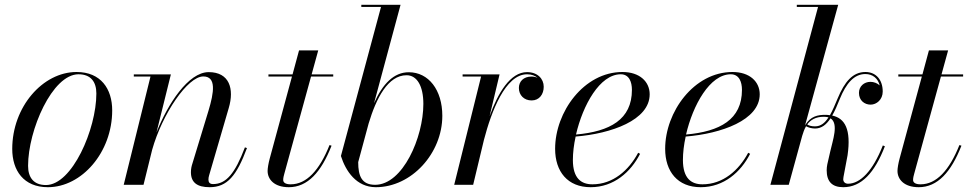

<svg xmlns="http://www.w3.org/2000/svg" viewBox="-20 -770 4034 800"><path d="M179.5 10C320.5 10 447.5 -135 447.5 -310C447.5 -400 400 -470 299 -470C158 -470 31 -324.5 31 -149.5C31 -59.5 78.5 10 179.5 10ZM171.5 1C120.5 1 97 -30 97 -79C97 -228 198 -460.5 307 -460.5C358 -460.5 381.5 -429.5 381.5 -380.5C381.5 -231.5 280.5 1 171.5 1Z M607 -451 495.5 0H578L614 -146C656 -295.5 762 -451.5 827 -451.5C882 -451.5 872 -385.5 848.5 -308L781.5 -88C778.5 -79 775.5 -67 775.5 -52.5C775.5 -9.5 801.5 10 853.5 10C927 10 966 -38 1009 -153L1000.5 -156C959 -47 922.5 -3 867.5 -3C853 -3 848.5 -11.5 848.5 -22C848.5 -27 849.5 -34 851.5 -40L933 -319.5C957 -400 936 -469.5 849.5 -469.5C765 -469.5 679 -337 632 -218L692 -460H537.5V-451Z M1361.5 -163 1353 -165.5C1311 -60 1257 -2 1191 -2C1170.5 -2 1160 -9 1160 -20C1160 -29 1162.5 -38.5 1164.5 -45.5L1276 -451H1368.5V-460H1278.5L1306 -560H1226L1199 -460H1098.5V-451H1196.5L1104 -110C1098.5 -90 1095 -68.5 1095 -58C1095 -23.5 1121.5 10 1183.5 10C1262 10 1318.5 -53 1361.5 -163Z M1567.5 -741 1400.5 -120C1420.5 -57 1465 10 1546 10C1695 10 1823 -131.5 1823 -287.5C1823 -395.5 1765.5 -469 1683.5 -469C1621.5 -469 1575 -421.5 1538.5 -340L1649 -750H1485.5V-741ZM1472.5 -94.5 1516 -255.5C1547.5 -360.5 1596.5 -456.5 1674 -456.5C1718 -456.5 1744 -411 1744 -337C1744 -198 1658.5 0 1543 0C1487 0 1472.5 -36.5 1472.5 -94.5Z M1984.5 -451 1872.5 0H1951.5L1996.5 -187.5C2027 -304.5 2085.5 -460.5 2176 -460.5C2195 -460.5 2210 -454.5 2220 -445.5C2213 -449 2204 -451 2194.5 -451C2161.5 -451 2142 -430.5 2142 -403.5C2142 -373.5 2163.5 -351.5 2195 -351.5C2227 -351.5 2245.5 -377 2245.5 -408.5C2245.5 -442 2219.5 -469.5 2176 -469.5C2106 -469.5 2054.5 -382 2020 -286L2061.5 -460H1907.5V-451Z M2367 -103.5C2367 -133.5 2371 -167 2378.5 -201C2527 -213 2687 -269.5 2687 -377C2687 -429.5 2645.5 -470 2573.5 -470C2413 -470 2293 -303.5 2293 -150C2293 -55 2345 10 2441 10C2537.5 10 2608 -53 2647 -129L2639 -133.5C2599.5 -59.5 2533.5 -2 2448.5 -2C2402 -2 2367 -26.5 2367 -103.5ZM2566.5 -460.5C2601.5 -460.5 2613 -428.5 2613 -395.5C2613 -272 2521.5 -222 2380 -209.5C2408.5 -332 2479 -460.5 2566.5 -460.5Z M2825.5 -103.5C2825.5 -133.5 2829.5 -167 2837 -201C2985.5 -213 3145.5 -269.5 3145.5 -377C3145.5 -429.5 3104 -470 3032 -470C2871.5 -470 2751.5 -303.5 2751.5 -150C2751.5 -55 2803.5 10 2899.5 10C2996 10 3066.5 -53 3105.5 -129L3097.5 -133.5C3058 -59.5 2992 -2 2907 -2C2860.5 -2 2825.5 -26.5 2825.5 -103.5ZM3025 -460.5C3060 -460.5 3071.5 -428.5 3071.5 -395.5C3071.5 -272 2980 -222 2838.5 -209.5C2867 -332 2937.5 -460.5 3025 -460.5Z M3667 -160.5 3658.5 -164C3616.5 -57 3564 -4.5 3513.5 -4.5C3501 -4.5 3493.5 -12.5 3493.5 -23C3493.5 -25 3494 -29.5 3494.5 -32.5L3511.5 -123C3527 -231 3500.5 -277.5 3447.5 -288.5C3459 -308.5 3469 -332.5 3479.5 -358.5C3505.5 -422 3538.5 -461.5 3585.5 -461.5C3617 -461.5 3638 -443 3645.5 -414C3635.5 -423.5 3620.5 -429 3607 -429C3580.5 -429 3559 -410.5 3559 -383C3559 -351 3582.5 -334 3607.5 -334C3632.5 -334 3658 -355 3658 -388.5C3658 -437.5 3630 -470 3586 -470C3533 -470 3499 -429 3470.5 -360.5C3459.5 -334.5 3449.5 -310 3438 -290C3432 -291 3425.5 -291.5 3419 -291.5C3388.5 -291.5 3357.5 -286.5 3334.5 -248L3472.5 -750H3300V-741H3388.5L3190 0H3266.5L3322.5 -204C3326.5 -217 3331 -231 3338.5 -244C3347 -239 3361 -234.5 3376 -234.5C3403.5 -234.5 3423.5 -251 3440.5 -277C3475.5 -255 3449.5 -185 3439.5 -139.5L3427 -85C3425.5 -78 3424.5 -67.5 3424.5 -61C3424.5 -14 3446.5 10 3493.5 10C3569 10 3624 -49.5 3667 -160.5ZM3412.5 -283.5C3420 -283.5 3426.5 -282.5 3432 -281C3417.5 -258 3400 -243.5 3376 -243.5C3361 -243.5 3351 -246.5 3343.5 -251.5C3357 -270 3378 -283.5 3412.5 -283.5Z M3986 -163 3977.5 -165.5C3935.5 -60 3881.5 -2 3815.5 -2C3795 -2 3784.5 -9 3784.5 -20C3784.5 -29 3787 -38.5 3789 -45.5L3900.5 -451H3993V-460H3903L3930.5 -560H3850.5L3823.5 -460H3723V-451H3821L3728.5 -110C3723 -90 3719.5 -68.5 3719.5 -58C3719.5 -23.5 3746 10 3808 10C3886.5 10 3943 -53 3986 -163Z"/></svg>

Font: Bodoni* 24pt
Style: Italic
Weight: 400
Italic angle: -13°
Version: Version 2.3